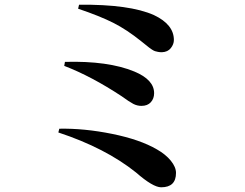

<svg xmlns="http://www.w3.org/2000/svg" viewBox="-20 -758 1040 816"><path d="M634 -694Q719 -654 719 -588Q719 -570 706 -553.5Q693 -537 668 -536Q659 -536 651.5 -537.5Q644 -539 639 -540.5Q634 -542 625.5 -547.5Q617 -553 613.5 -556Q610 -559 598.5 -568Q587 -577 581 -582Q519 -632 461.5 -661Q404 -690 312 -721L316 -738Q531 -740 634 -694ZM253 -478 256 -495Q440 -500 551 -454Q635 -419 635 -362Q635 -339 621 -323.5Q607 -308 581 -308Q563 -308 546.5 -316.5Q530 -325 497 -349Q368 -434 253 -478ZM228 -195 232 -211Q338 -213 456.5 -189Q575 -165 647 -123Q684 -102 706 -75Q728 -48 728 -23Q728 38 665 38Q630 38 558 -25Q428 -129 228 -195Z"/></svg>

Font: Swei Spring CJKtc
Style: Bold
Weight: 700
Version: Version 1.021